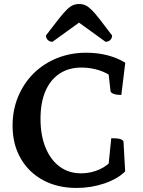

<svg xmlns="http://www.w3.org/2000/svg" viewBox="-20 -915 703 947"><path d="M357.5 12Q263.2 12 192.1 -26.6Q121.1 -65.2 81.6 -134.5Q42 -203.7 42 -295.2Q42 -372.6 69.4 -438.3Q96.7 -504 145.4 -552.5Q194.1 -601 260.7 -628Q327.4 -655 405.3 -655Q460.4 -655 510.1 -642.3Q559.8 -629.5 597.9 -605.5L578.4 -446.6Q554.8 -446.6 540.7 -451.9Q526.6 -457.1 525.2 -465.4L513.9 -565.3L537.6 -531.3Q510.8 -555 468.9 -568.4Q427.1 -581.8 381.4 -581.8Q319.1 -581.8 273.6 -551.7Q228.1 -521.6 203.9 -465Q179.8 -408.4 179.8 -329.3Q179.8 -247.2 204.7 -186.7Q229.6 -126.2 274.5 -93.1Q319.4 -60.1 379.7 -60.1Q429 -60.1 472 -79.9Q515 -99.8 538.4 -133.4L513.6 -83.6L528.7 -233.2Q558.9 -233.2 571.6 -229.6Q584.3 -226.1 589.1 -217.6L597.3 -69.6Q560 -32.3 494.6 -10.1Q429.3 12 357.5 12ZM370.3 -895.2Q387.2 -895.2 400.9 -889.1Q414.7 -883 431.5 -866.7Q448.2 -850.4 471.9 -819.8Q495.7 -789.2 532.9 -739.9Q532.9 -726.8 524 -717.9Q515.1 -708.9 500.5 -708.9L357.4 -812.3H382.1L239 -708.9Q224.9 -708.9 215.8 -717.9Q206.6 -726.8 206.6 -739.9Q243.8 -789.2 268.1 -819.8Q292.3 -850.4 308.8 -866.7Q325.3 -883 339.4 -889.1Q353.5 -895.2 370.3 -895.2Z"/></svg>

Font: Petrona
Style: Regular
Weight: 400
Designer: Ringo R. Seeber
Foundry: Ringo R. Seeber
Version: Version 2.001; ttfautohint (v1.8.3)